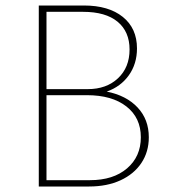

<svg xmlns="http://www.w3.org/2000/svg" viewBox="-20 -678 616 698"><path d="M521 -179Q521 -126 494 -85.5Q467 -45 418 -22.5Q369 0 304 0H121V-658H285Q375 -658 426.5 -616.5Q478 -575 478 -502Q478 -446 448.5 -404.5Q419 -363 368 -345Q439 -331 480 -287.5Q521 -244 521 -179ZM149 -635V-354H299Q367 -354 409 -393.5Q451 -433 451 -498Q451 -563 407.5 -599Q364 -635 282 -635ZM492 -179Q492 -250 439.5 -291Q387 -332 296 -332H149V-23H307Q392 -23 442 -66Q492 -109 492 -179Z"/></svg>

Font: Ysabeau Infant Extralight
Style: Regular
Weight: 200
Designer: Christian Thalmann (Catharsis Fonts)
Version: Version 0.003